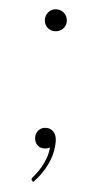

<svg xmlns="http://www.w3.org/2000/svg" viewBox="-47 -510 340 663"><g transform="rotate(5 122.5 -178.5)"><path d="M89.5 118Q87 115.5 87 112.5Q87 111 89.5 107.5Q93.5 102.5 101.8 92.2Q110 82 118.2 67.8Q126.5 53.5 133 35.8Q139.5 18 141 -2Q132.5 3.5 120.5 3.5Q106 3.5 96.5 -6.5Q87 -16.5 87 -32.5Q87 -47 96.8 -57.5Q106.5 -68 122.5 -68Q139 -68 149 -56.2Q159 -44.5 159 -23.5Q159 16.5 141 54.8Q123 93 93.5 122ZM85 -440.5Q85 -456.5 95.8 -467.8Q106.5 -479 122.5 -479Q138.5 -479 149.8 -467.8Q161 -456.5 161 -440.5Q161 -424.5 149.8 -413.8Q138.5 -403 122.5 -403Q106.5 -403 95.8 -413.8Q85 -424.5 85 -440.5Z"/></g></svg>

Font: Lato 2
Style: Regular
Weight: 200
Designer: Lukasz Dziedzic with Adam Twardoch and Botio Nikoltchev
Foundry: tyPoland Lukasz Dziedzic
Version: Version 2.015; 2015-08-06; http://www.latofonts.com/